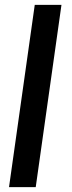

<svg xmlns="http://www.w3.org/2000/svg" viewBox="-20 -770 295 790"><path d="M123 -750H232.9L127 0H17.1Z"/></svg>

Font: Oakes Grotesk
Style: Medium Italic
Weight: 500
Designer: Samuel Oakes
Foundry: Samuel Oakes
Version: Version 1.0 | wf-rip DC20170320